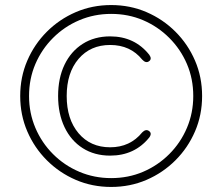

<svg xmlns="http://www.w3.org/2000/svg" viewBox="-20 -730 880 760"><path d="M420 10Q345 10 280 -18Q215 -46 165.5 -95.5Q116 -145 88 -210Q60 -275 60 -350Q60 -425 88 -490Q116 -555 165.5 -604.5Q215 -654 280 -682Q345 -710 420 -710Q495 -710 560 -682Q625 -654 674.5 -604.5Q724 -555 752 -490Q780 -425 780 -350Q780 -275 752 -210Q724 -145 674.5 -95.5Q625 -46 560 -18Q495 10 420 10ZM420 -25Q488 -25 546.5 -50Q605 -75 650 -120Q695 -165 720 -224Q745 -283 745 -350Q745 -418 720 -476.5Q695 -535 650 -580Q605 -625 546.5 -650Q488 -675 420 -675Q353 -675 294 -650Q235 -625 190 -580Q145 -535 120 -476.5Q95 -418 95 -350Q95 -283 120 -224Q145 -165 190 -120Q235 -75 294 -50Q353 -25 420 -25ZM416 -114Q354 -114 307.5 -143.5Q261 -173 235.5 -226.5Q210 -280 210 -350Q210 -421 235.5 -474Q261 -527 307.5 -556.5Q354 -586 416 -586Q513 -586 571 -513Q583 -496 569 -487Q557 -479 543 -494Q496 -552 416 -552Q338 -552 291 -497Q244 -442 244 -350Q244 -258 291 -202.5Q338 -147 416 -147Q495 -147 543 -206Q557 -220 569 -212Q583 -203 571 -186Q513 -114 416 -114Z"/></svg>

Font: Zen Maru Gothic Light
Style: Regular
Weight: 300
Designer: Yoshimichi Ohira
Foundry: Positype
Version: Version 1.001